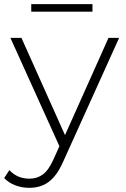

<svg xmlns="http://www.w3.org/2000/svg" viewBox="-39 -704 605 922"><path d="M102 198Q66 198 34.5 186Q3 174 -19 151L6 113Q26 134 49.5 144Q73 154 103 154Q139 154 166.5 134Q194 114 218 61L254 -19L261 -28L482 -522H533L265 71Q244 119 219.5 146.5Q195 174 166 186Q137 198 102 198ZM253 13 11 -522H64L284 -31ZM111 -648V-684H405V-648Z"/></svg>

Font: Modern
Style: Regular
Weight: 300
Designer: Julieta Ulanovsky
Foundry: Julieta Ulanovsky
Version: Version 8.000